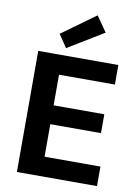

<svg xmlns="http://www.w3.org/2000/svg" viewBox="-102 -1025 797 1093"><g transform="rotate(10 296.5 -479.0)"><path d="M74 0V-700H537V-587H214V-410H507V-301H214V-113H537V0ZM227 -743 177 -817 372 -958 434 -869Z"/></g></svg>

Font: DM Sans 9pt ExtraBold
Style: Regular
Weight: 800
Version: Version 4.004;gftools[0.9.30]